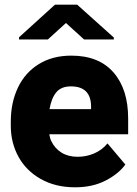

<svg xmlns="http://www.w3.org/2000/svg" viewBox="-20 -788 582 818"><path d="M338 -620 261 -690 184 -620H61V-629L214 -768H309L465 -628V-620ZM26 -252V-270Q26 -351 56.5 -415Q87 -479 145.5 -515Q204 -551 284 -551Q401 -551 463.5 -479.5Q526 -408 526 -283V-216H190Q194 -194 199 -186Q214 -155 242.5 -137.5Q271 -120 311 -120Q348 -120 381.5 -134.5Q415 -149 438 -177L514 -87Q485 -47 429.5 -18.5Q374 10 300 10Q216 10 153.5 -25.5Q91 -61 58.5 -120.5Q26 -180 26 -252ZM191 -323H368V-337Q366 -420 282 -420Q241 -420 220 -395Q199 -370 191 -323Z"/></svg>

Font: Freesentation 9 Black
Style: Regular
Weight: 900
Designer: glyphs from Roboto by Christian Robertson / Hangul glyphs from Noto Sans CJK(Source Han Sans) by Jang Soo-young and Kang
Foundry: PT&
Version: Version 2.001